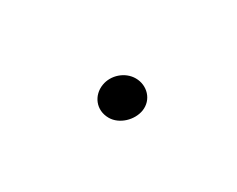

<svg xmlns="http://www.w3.org/2000/svg" viewBox="-28 -97 194 157"><g transform="rotate(30 69.0 -18.5)"><path d="M53.2 -20C51.4 -9 58.8 1 70.8 1C80.8 1 90.3 -8 91.9 -18C93.6 -29 85 -38 74 -38C64 -38 54.8 -30 53.2 -20Z"/></g></svg>

Font: CiSf OpenHand
Style: SquObl
Weight: 400
Foundry: Cannot Into Space Fonts
Version: Version 0.7892